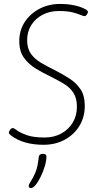

<svg xmlns="http://www.w3.org/2000/svg" viewBox="-20 -731 500 976"><path d="M201 5Q98 5 35 -43Q25 -51 25 -57Q25 -63 31.5 -71.5Q38 -80 45 -80Q51 -80 67 -68Q83 -56 116.5 -44Q150 -32 207 -32Q254 -32 291 -52Q328 -72 349.5 -107.5Q371 -143 371 -188Q371 -232 353 -259.5Q335 -287 304 -305.5Q273 -324 235 -343Q199 -360 162.5 -382Q126 -404 102 -437Q78 -470 78 -522Q78 -577 106 -619.5Q134 -662 181 -686.5Q228 -711 286 -711Q325 -711 359.5 -703.5Q394 -696 418 -682Q427 -676 427 -670Q427 -665 421.5 -657Q416 -649 411 -649Q403 -649 388.5 -655.5Q374 -662 348 -668.5Q322 -675 279 -675Q233 -675 196.5 -656Q160 -637 139 -603.5Q118 -570 118 -527Q118 -485 136.5 -458.5Q155 -432 187.5 -412.5Q220 -393 263 -372Q298 -354 332 -332.5Q366 -311 388.5 -278.5Q411 -246 411 -193Q411 -136 384 -91.5Q357 -47 309.5 -21Q262 5 201 5ZM138 225Q126 225 126 215Q126 206 136.5 191Q147 176 159.5 147Q172 118 177 67Q179 51 198 51Q216 51 216 64Q216 86 208 113Q200 140 187.5 166Q175 192 161.5 208.5Q148 225 138 225Z"/></svg>

Font: Asap Semi Condensed Semi Condensed Thin
Style: Italic
Weight: 100
Width: 4
Italic angle: -6°
Designer: Pablo Cosgaya
Foundry: Omnibus-Type
Version: Version 3.001; ttfautohint (v1.8.4.7-5d5b)